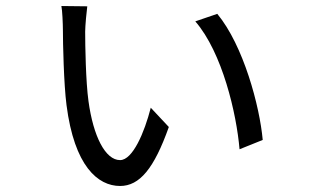

<svg xmlns="http://www.w3.org/2000/svg" viewBox="-20 -592 1040 638"><path d="M270 -571 184 -572C187 -559 189 -511 189 -493C189 -449 192 -312 201 -243C227 -40 305 26 379 26C444 26 492 -32 541 -170L481 -234C460 -152 421 -60 379 -60C330 -60 290 -139 274 -256C265 -321 263 -441 263 -487C263 -505 268 -558 270 -571ZM702 -546 629 -521C719 -417 766 -214 776 -96L853 -127C843 -239 789 -441 702 -546Z"/></svg>

Font: GenYoGothic2 TW R
Style: Regular
Weight: 400
Version: Version 2.100;PS 2.1;hotconv 16.6.51;makeotf.lib2.5.65220 DE